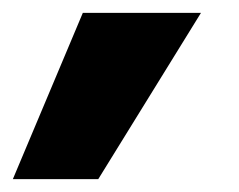

<svg xmlns="http://www.w3.org/2000/svg" viewBox="-63 -166 372 299"><path d="M66 -146H250L90 113H-43Z"/></svg>

Font: Oak Sans Black
Style: Italic
Weight: 900
Italic angle: -9.5°
Foundry: Erik Kennedy, Walven
Version: Version 1.000